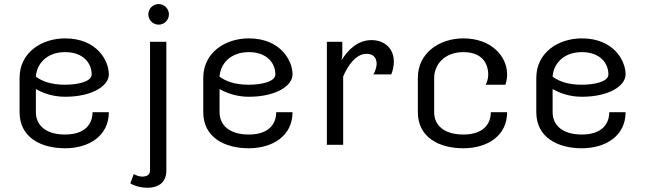

<svg xmlns="http://www.w3.org/2000/svg" viewBox="-20 -703 3132 932"><path d="M295.8 -516.7C182.5 -516.7 75 -448.3 75 -325V-158.3C75 -35 180 16.7 295.8 16.7C411.7 16.7 508.3 -43.3 508.3 -158.3H429.2C429.2 -100.8 392.5 -50 295.8 -50C199.2 -50 154.2 -97.5 154.2 -158.3V-270.8C187.5 -251.7 235.8 -233.3 295.8 -233.3C430 -233.3 508.3 -287.5 508.3 -341.7C508.3 -410 449.2 -516.7 295.8 -516.7ZM154.2 -330.8C157.5 -391.7 205.8 -450 295.8 -450C385 -450 425 -395.8 425 -341.7C425 -305 352.5 -291.7 295.8 -291.7C227.5 -291.7 183.3 -309.2 154.2 -330.8Z M612.5 187.5C623.3 193.3 651.7 208.3 695.8 208.3C754.2 208.3 787.5 178.3 787.5 125V-500H708.3V125C708.3 146.7 690.8 154.2 670.8 154.2C651.7 154.2 636.7 145.8 629.2 141.7ZM800 -633.3C800 -660.8 777.5 -683.3 750 -683.3C722.5 -683.3 700 -660.8 700 -633.3C700 -605.8 722.5 -583.3 750 -583.3C777.5 -583.3 800 -605.8 800 -633.3Z M1187.5 -516.7C1074.2 -516.7 966.7 -448.3 966.7 -325V-158.3C966.7 -35 1071.7 16.7 1187.5 16.7C1303.3 16.7 1400 -43.3 1400 -158.3H1320.8C1320.8 -100.8 1284.2 -50 1187.5 -50C1090.8 -50 1045.8 -97.5 1045.8 -158.3V-270.8C1079.2 -251.7 1127.5 -233.3 1187.5 -233.3C1321.7 -233.3 1400 -287.5 1400 -341.7C1400 -410 1340.8 -516.7 1187.5 -516.7ZM1045.8 -330.8C1049.2 -391.7 1097.5 -450 1187.5 -450C1276.7 -450 1316.7 -395.8 1316.7 -341.7C1316.7 -305 1244.2 -291.7 1187.5 -291.7C1119.2 -291.7 1075 -309.2 1045.8 -330.8Z M1783.3 -508.3C1715 -508.3 1667.5 -459.2 1637.5 -410C1640 -420 1641.7 -430.8 1641.7 -441.7V-500H1566.7V0H1645.8V-331.7C1667.5 -383.3 1707.5 -441.7 1758.3 -441.7C1802.5 -441.7 1808.3 -410.8 1808.3 -391.7C1808.3 -380 1800.8 -352.5 1791.7 -341.7H1879.2C1885.8 -357.5 1891.7 -380 1891.7 -404.2C1891.7 -469.2 1845 -508.3 1783.3 -508.3Z M2229.2 -516.7C2115.8 -516.7 2008.3 -448.3 2008.3 -325V-158.3C2008.3 -35 2113.3 16.7 2229.2 16.7C2345 16.7 2441.7 -43.3 2441.7 -158.3H2362.5C2362.5 -100.8 2325.8 -50 2229.2 -50C2132.5 -50 2087.5 -97.5 2087.5 -158.3V-325C2087.5 -388.3 2136.7 -450 2229.2 -450C2334.2 -450 2350 -377.5 2350 -341.7C2350 -318.3 2342.5 -301.7 2337.5 -291.7H2433.3C2437.5 -305 2441.7 -321.7 2441.7 -341.7C2441.7 -429.2 2365.8 -516.7 2229.2 -516.7Z M2804.2 -516.7C2690.8 -516.7 2583.3 -448.3 2583.3 -325V-158.3C2583.3 -35 2688.3 16.7 2804.2 16.7C2920 16.7 3016.7 -43.3 3016.7 -158.3H2937.5C2937.5 -100.8 2900.8 -50 2804.2 -50C2707.5 -50 2662.5 -97.5 2662.5 -158.3V-270.8C2695.8 -251.7 2744.2 -233.3 2804.2 -233.3C2938.3 -233.3 3016.7 -287.5 3016.7 -341.7C3016.7 -410 2957.5 -516.7 2804.2 -516.7ZM2662.5 -330.8C2665.8 -391.7 2714.2 -450 2804.2 -450C2893.3 -450 2933.3 -395.8 2933.3 -341.7C2933.3 -305 2860.8 -291.7 2804.2 -291.7C2735.8 -291.7 2691.7 -309.2 2662.5 -330.8Z"/></svg>

Font: BoonHome
Style: Book
Weight: 400
Designer: Sungsit Sawaiwan
Foundry: Sungsit Sawaiwan
Version: Version 0.2